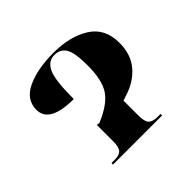

<svg xmlns="http://www.w3.org/2000/svg" viewBox="-134 -708 868 868"><g transform="rotate(-45 299.5 -274.0)"><path d="M135 0H449V-10H430Q399 -10 386 -23.5Q373 -37 373 -74V-171L409 -183Q471 -205 508 -251Q545 -297 545 -369Q545 -462 475.5 -505Q406 -548 303 -548Q199 -548 132 -516.5Q65 -485 65 -420Q65 -335 219 -335Q219 -456 238.5 -497Q258 -538 298 -538Q335 -538 353 -509Q371 -480 371 -398Q371 -304 339.5 -257.5Q308 -211 223 -176L210 -179V-74Q210 -37 198 -23.5Q186 -10 157 -10H135Z"/></g></svg>

Font: Noto Serif Display SemiCondensed Extra
Style: Regular
Weight: 800
Width: 4
Designer: Monotype Design Team
Foundry: Monotype Imaging Inc.
Version: Version 1.900